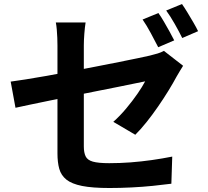

<svg xmlns="http://www.w3.org/2000/svg" viewBox="-20 -883 1040 962"><path d="M773.6 -817.7Q786.6 -799.9 801.2 -774.7Q815.8 -749.6 829.7 -724.6Q843.5 -699.6 852.9 -680.7L772.7 -646.4Q757.1 -677.2 735.7 -716.8Q714.4 -756.4 694.4 -785.2ZM891.8 -862.8Q905 -844 920.2 -818.8Q935.4 -793.5 949.8 -769Q964.1 -744.5 972.5 -726.8L893.1 -692.5Q877.6 -724.2 855.4 -763.3Q833.2 -802.3 812.7 -830.3ZM267.9 -114.2Q267.9 -134.6 267.9 -174.1Q267.9 -213.6 267.9 -264.1Q267.9 -314.5 267.9 -370Q267.9 -425.5 267.9 -479.3Q267.9 -533.1 267.9 -579.3Q267.9 -625.4 267.9 -655.4Q267.9 -672.3 267.1 -693.3Q266.3 -714.4 264.5 -735Q262.7 -755.6 259.7 -770.4H408.9Q405.2 -747.9 402.6 -714.5Q400 -681.2 400 -655.4Q400 -625.6 400 -584.4Q400 -543.3 400 -495.6Q400 -447.9 400 -398.6Q400 -349.4 400 -302.9Q400 -256.3 400 -216.9Q400 -177.6 400 -149.3Q400 -118.6 409 -99.8Q417.9 -81 445.2 -73.2Q472.5 -65.4 527.2 -65.4Q580.2 -65.4 633.9 -69.4Q687.5 -73.5 740.6 -81Q793.7 -88.6 843 -98.4L838.6 37.5Q797.6 42.9 745.8 48.2Q693.9 53.5 638.1 56.2Q582.3 59 528.4 59Q443.2 59 391.3 48.7Q339.5 38.3 312.8 17Q286.2 -4.4 277 -37Q267.9 -69.6 267.9 -114.2ZM897.4 -553.4Q891 -543 881.5 -527.7Q871.9 -512.4 864.8 -499.3Q848.3 -468.3 824.1 -428.9Q799.9 -389.5 771.7 -348.7Q743.6 -307.9 714.1 -271Q684.6 -234.2 657.9 -207.8L547.7 -272.6Q581.2 -302.2 612.4 -339.6Q643.6 -376.9 668.6 -413Q693.6 -449.2 707.3 -475.4Q694 -473 659.3 -465.6Q624.5 -458.3 574.6 -448.3Q524.7 -438.4 465.9 -426.7Q407.1 -415.1 346.9 -402.8Q286.7 -390.5 230.9 -379.4Q175.1 -368.2 129.9 -358.5Q84.8 -348.8 57.6 -343L33.5 -474.1Q62.6 -477.9 109.5 -485.3Q156.5 -492.6 214.5 -503Q272.6 -513.5 335.8 -525.5Q399.1 -537.6 460.7 -549.5Q522.4 -561.4 576.5 -572.3Q630.6 -583.1 670.9 -591.5Q711.1 -599.9 730.4 -604.4Q751.5 -609.6 769.7 -615Q787.9 -620.5 801.3 -628.1Z"/></svg>

Font: Noto Sans JP
Style: Regular
Weight: 100
Designer: Ryoko NISHIZUKA 西塚涼子 (kana, bopomofo & ideographs); Paul D. Hunt (Latin, Greek & Cyrillic); Sandoll Communications 산돌커뮤니
Foundry: Adobe
Version: Version 2.004;hotconv 1.0.118;makeotfexe 2.5.65603